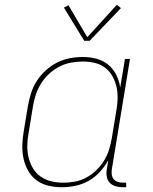

<svg xmlns="http://www.w3.org/2000/svg" viewBox="-20 -777 640 805"><path d="M239 8Q210 8 182.5 1.5Q155 -5 133.5 -21Q112 -37 98.5 -60.5Q85 -84 79 -110.5Q73 -137 73.5 -166Q74 -195 79 -223L97 -333Q102 -360 110.5 -387Q119 -414 134.5 -438Q150 -462 172 -482Q194 -502 220 -515Q246 -528 273 -533Q300 -538 328 -538Q357 -538 385 -530.5Q413 -523 434 -505.5Q455 -488 467.5 -463Q480 -438 484 -410L504 -530H525L449 -68Q447 -57 448.5 -45.5Q450 -34 456.5 -26Q463 -18 474 -14.5Q485 -11 496 -11H509V8H493Q478 8 463.5 3.5Q449 -1 439.5 -11.5Q430 -22 427.5 -37.5Q425 -53 428 -68L434 -105Q419 -78 398 -55.5Q377 -33 351 -18.5Q325 -4 296 2Q267 8 239 8ZM245 -11Q269 -11 294 -15.5Q319 -20 342 -32.5Q365 -45 384 -63.5Q403 -82 416.5 -104Q430 -126 437.5 -150.5Q445 -175 449 -199L467 -309Q472 -334 473 -360Q474 -386 469 -410Q464 -434 452.5 -455.5Q441 -477 422 -492Q403 -507 378.5 -513Q354 -519 328 -519Q303 -519 278 -514.5Q253 -510 229.5 -498Q206 -486 186 -467.5Q166 -449 152 -426.5Q138 -404 130 -379.5Q122 -355 118 -330L100 -220Q95 -194 94.5 -168Q94 -142 99.5 -118Q105 -94 117.5 -72.5Q130 -51 150 -37Q170 -23 194.5 -17Q219 -11 245 -11ZM333 -606 248 -745 267 -755 346 -621 470 -757 487 -743 356 -606Z"/></svg>

Font: Iosevka Slab Thin Extended
Style: Italic
Weight: 100
Width: 7
Italic angle: -9°
Monospace: yes
Designer: Belleve Invis
Foundry: Belleve Invis
Version: Version 11.1.0; ttfautohint (v1.8.3)